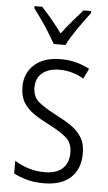

<svg xmlns="http://www.w3.org/2000/svg" viewBox="-55 -801 477 847"><g transform="rotate(5 184.0 -377.5)"><path d="M332 -136Q332 -67 290.5 -28.5Q249 10 171 10Q128 10 94.5 0.5Q61 -9 38 -22V-78Q64 -61 98.5 -50Q133 -39 170 -39Q224 -39 250.5 -64.5Q277 -90 277 -134Q277 -177 251 -200Q225 -223 172 -250Q134 -269 104.5 -289Q75 -309 58 -336.5Q41 -364 41 -407Q41 -467 83 -504.5Q125 -542 199 -542Q235 -542 267.5 -533.5Q300 -525 327 -510L305 -465Q283 -479 255 -487Q227 -495 198 -495Q150 -495 122 -472Q94 -449 94 -408Q94 -367 120.5 -344.5Q147 -322 201 -294Q239 -275 268 -255Q297 -235 314.5 -207Q332 -179 332 -136ZM162 -606Q149 -629 132 -656.5Q115 -684 96.5 -710Q78 -736 63 -756V-765H97Q118 -743 142.5 -713.5Q167 -684 188 -655Q211 -685 232.5 -710.5Q254 -736 280 -765H314V-756Q290 -725 260.5 -682.5Q231 -640 214 -606Z"/></g></svg>

Font: Noto Sans Khmer Condensed Light
Style: Regular
Weight: 300
Width: 3
Designer: Danh Hong and the Monotype Design Team
Foundry: Monotype Imaging Inc.
Version: Version 2.004; ttfautohint (v1.8.4.7-5d5b)